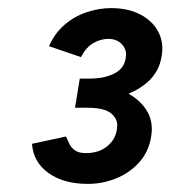

<svg xmlns="http://www.w3.org/2000/svg" viewBox="-20 -827 421 474"><path d="M197 -373Q137 -373 99.5 -400Q62 -427 59 -472L143 -490Q147 -481 151.5 -471.5Q156 -462 165.5 -455.5Q175 -449 192 -449Q225 -449 246 -467Q267 -485 269 -512Q272 -532 255 -546.5Q238 -561 196 -561H165L176 -619H197Q244 -619 282 -603Q320 -587 340 -557.5Q360 -528 353 -489Q347 -452 323.5 -426Q300 -400 266.5 -386.5Q233 -373 197 -373ZM168 -578 177 -633H202Q239 -633 264 -646.5Q289 -660 291 -689Q293 -704 281 -717.5Q269 -731 247 -731Q229 -731 211 -721Q193 -711 180 -686L101 -713Q115 -745 139.5 -766Q164 -787 194.5 -797Q225 -807 254 -807Q296 -807 326 -791.5Q356 -776 370.5 -749Q385 -722 379 -688Q373 -650 345 -625Q317 -600 277.5 -589Q238 -578 195 -578Z"/></svg>

Font: Figtree SemiBold
Style: Italic
Weight: 600
Italic angle: -9.5°
Foundry: Erik Kennedy
Version: Version 2.001;gftools[0.9.30]